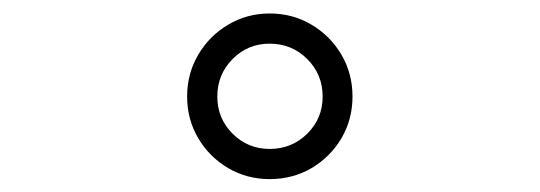

<svg xmlns="http://www.w3.org/2000/svg" viewBox="-20 -1019 821 292"><path d="M390.1 -746.6Q355.5 -746.6 326.9 -763.4Q298.3 -780.3 281.5 -808.8Q264.6 -837.4 264.6 -872.1Q264.6 -907.2 281.5 -935.8Q298.3 -964.4 326.9 -981.4Q355.5 -998.5 390.1 -998.5Q425.3 -998.5 453.9 -981.4Q482.4 -964.4 499.3 -935.8Q516.1 -907.2 516.1 -872.1Q516.1 -837.4 499.3 -808.8Q482.4 -780.3 453.9 -763.4Q425.3 -746.6 390.1 -746.6ZM390.1 -792.5Q423.8 -792.5 447.3 -815.7Q470.7 -838.9 470.7 -872.1Q470.7 -905.8 447.3 -929.2Q423.8 -952.6 390.1 -952.6Q356.9 -952.6 333.7 -929.2Q310.5 -905.8 310.5 -872.1Q310.5 -838.9 333.7 -815.7Q356.9 -792.5 390.1 -792.5Z"/></svg>

Font: Nuosu SIL
Style: Regular
Weight: 400
Designer: Peter Constable, Alex Kotlar, Peter Martin
Foundry: SIL International
Version: Version 2.300